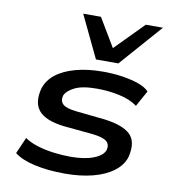

<svg xmlns="http://www.w3.org/2000/svg" viewBox="-85 -842 839 927"><g transform="rotate(10 334.0 -379.0)"><path d="M295 9Q210 9 144.5 -6Q79 -21 46 -48L81 -128Q107 -110 144 -98.5Q181 -87 224 -81.5Q267 -76 308 -76Q376 -76 420.5 -93.5Q465 -111 474 -139Q481 -165 464 -180.5Q447 -196 395 -202L248 -216Q160 -227 127 -265Q94 -303 111 -373Q124 -417 161.5 -446.5Q199 -476 258 -492Q317 -508 392 -508Q443 -508 488 -501Q533 -494 567 -482Q601 -470 619 -451L576 -373Q541 -399 487 -410.5Q433 -422 376 -422Q305 -422 267.5 -403Q230 -384 221 -360Q214 -333 231 -317.5Q248 -302 297 -297L440 -282Q531 -270 566.5 -234.5Q602 -199 584 -124Q571 -82 531 -52Q491 -22 430.5 -6.5Q370 9 295 9ZM347 -560 248 -767H335L418 -628L555 -767H639L457 -560Z"/></g></svg>

Font: Nunito Sans 7pt Expanded SemiBold
Style: Italic
Weight: 600
Width: 7
Italic angle: -9°
Designer: Vernon Adams
Foundry: Vernon Adams
Version: Version 3.101;gftools[0.9.27]